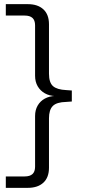

<svg xmlns="http://www.w3.org/2000/svg" viewBox="-20 -725 420 925"><path d="M8 180V125H99Q124 125 136.5 113.5Q149 102 149 78V-166Q149 -195 161.5 -216.5Q174 -238 196 -250Q218 -262 248 -263V-262Q218 -263 196 -275.5Q174 -288 161.5 -309.5Q149 -331 149 -360V-603Q149 -627 136.5 -638.5Q124 -650 99 -650H8V-705H114Q162 -705 189 -680Q216 -655 216 -608V-370Q216 -327 235.5 -310Q255 -293 299 -291L326 -289V-236L299 -234Q253 -233 234.5 -214.5Q216 -196 216 -155V83Q216 130 189 155Q162 180 114 180Z"/></svg>

Font: Nunito Sans 10pt SemiExpanded Light
Style: Regular
Weight: 300
Width: 6
Designer: Vernon Adams
Foundry: Vernon Adams
Version: Version 3.101;gftools[0.9.27]